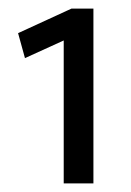

<svg xmlns="http://www.w3.org/2000/svg" viewBox="-20 -871 304 446"><path d="M146 -851H197V-445H128V-777L38 -736L22 -794Z"/></svg>

Font: Mukta
Style: Regular
Weight: 400
Designer: Girish Dalvi and Yashodeep Gholap
Foundry: Ek Type
Version: Version 2.538;PS 1.001;hotconv 16.6.51;makeotf.lib2.5.65220;